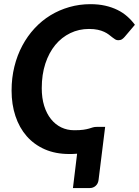

<svg xmlns="http://www.w3.org/2000/svg" viewBox="-20 -754 684 945"><path d="M345 -113Q374 -113 390.8 -115.5Q407.5 -118 418.2 -121.2Q429 -124.5 437 -127Q445 -129.5 456.5 -129.5H497.5L465 132.5Q462.5 150.5 450.5 161Q438.5 171.5 422 171.5H339L359.5 2.5Q348 3.5 337.8 3.8Q327.5 4 320.5 4Q253 4 200.2 -19.2Q147.5 -42.5 111.2 -84Q75 -125.5 56 -182.8Q37 -240 37 -308Q37 -370.5 50.8 -426.2Q64.5 -482 89.8 -529.2Q115 -576.5 150.2 -614.5Q185.5 -652.5 228.5 -678.8Q271.5 -705 321.2 -719.2Q371 -733.5 425 -733.5Q465 -733.5 498 -726Q531 -718.5 558 -705.2Q585 -692 606.2 -673.2Q627.5 -654.5 644 -632L593.5 -572.5Q588 -566 580.8 -561Q573.5 -556 562 -556Q554 -556 547.2 -560Q540.5 -564 532.8 -570.2Q525 -576.5 515.5 -583.8Q506 -591 492.8 -597.2Q479.5 -603.5 461.2 -607.5Q443 -611.5 418 -611.5Q368.5 -611.5 326 -591Q283.5 -570.5 252.2 -532.8Q221 -495 203.2 -441Q185.5 -387 185.5 -320Q185.5 -271 197.5 -232.8Q209.5 -194.5 231 -167.8Q252.5 -141 281.5 -127Q310.5 -113 345 -113Z"/></svg>

Font: Lato Heavy
Style: Italic
Weight: 800
Italic angle: -7°
Designer: Lukasz Dziedzic
Foundry: tyPoland Lukasz Dziedzic
Version: Version 2.007; 2014-02-27